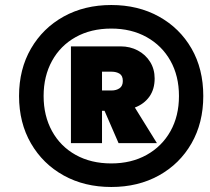

<svg xmlns="http://www.w3.org/2000/svg" viewBox="-20 -735 839 766"><path d="M424 11Q317 11 234 -35Q151 -81 103.5 -163Q56 -245 56 -352Q56 -459 103.5 -541Q151 -623 234 -669Q317 -715 424 -715Q531 -715 614 -669Q697 -623 744 -541.5Q791 -460 791 -352Q791 -245 744 -163Q697 -81 614 -35Q531 11 424 11ZM424 -83Q504 -83 565 -117Q626 -151 660 -211.5Q694 -272 694 -352Q694 -432 660 -492.5Q626 -553 565 -587Q504 -621 424 -621Q343 -621 282 -587Q221 -553 187.5 -492Q154 -431 154 -352Q154 -273 187.5 -212Q221 -151 282 -117Q343 -83 424 -83ZM263 -164V-550H461Q499 -550 530 -533.5Q561 -517 579 -488Q597 -459 597 -422Q597 -379 576 -349.5Q555 -320 518 -306L606 -164H453L397 -293H387V-164ZM387 -374H425Q444 -374 457 -383Q470 -392 470 -412Q470 -433 457 -441Q444 -449 425 -449H387Z"/></svg>

Font: Prodigy Sans ExtraBold
Style: Italic
Weight: 800
Italic angle: -13°
Designer: Wei Huang
Foundry: Wei Huang
Version: Version 1.003; ttfautohint (v1.8.3)